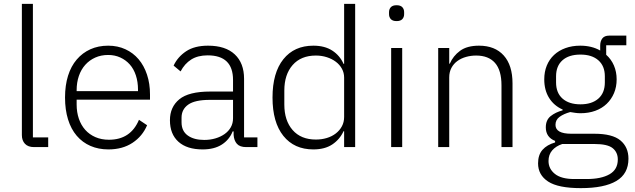

<svg xmlns="http://www.w3.org/2000/svg" viewBox="-20 -760 3283 992"><path d="M156 0Q125 0 109 -17Q93 -34 93 -62V-740H150V-50H229V0Z M540 12Q489 12 447.5 -6Q406 -24 376.5 -58.5Q347 -93 331.5 -143Q316 -193 316 -256Q316 -319 331.5 -368.5Q347 -418 376.5 -452.5Q406 -487 447 -505.5Q488 -524 539 -524Q588 -524 628 -505.5Q668 -487 696 -454Q724 -421 739.5 -374.5Q755 -328 755 -272V-245H376V-220Q376 -180 387.5 -146.5Q399 -113 420.5 -89Q442 -65 473 -51.5Q504 -38 543 -38Q655 -38 698 -141L740 -113Q716 -56 664.5 -22Q613 12 540 12ZM539 -476Q502 -476 472 -462.5Q442 -449 420.5 -425Q399 -401 387.5 -367.5Q376 -334 376 -294V-289H693V-297Q693 -337 682 -370.5Q671 -404 650.5 -427Q630 -450 601.5 -463Q573 -476 539 -476Z M1252 0Q1219 0 1204 -17Q1189 -34 1187 -63V-81H1182Q1165 -38 1126 -13Q1087 12 1027 12Q946 12 902 -27.5Q858 -67 858 -139Q858 -207 906.5 -247Q955 -287 1066 -287H1184V-347Q1184 -474 1053 -474Q1002 -474 968 -452.5Q934 -431 913 -391L877 -421Q898 -466 941.5 -495Q985 -524 1055 -524Q1145 -524 1193 -479Q1241 -434 1241 -353V-50H1310V0ZM1035 -37Q1066 -37 1093 -45Q1120 -53 1140.5 -67.5Q1161 -82 1172.5 -102.5Q1184 -123 1184 -149V-244H1064Q987 -244 952.5 -219.5Q918 -195 918 -152V-128Q918 -83 950 -60Q982 -37 1035 -37Z M1758 -82H1755Q1735 -39 1696.5 -13.5Q1658 12 1599 12Q1500 12 1444 -58Q1388 -128 1388 -256Q1388 -384 1444 -454Q1500 -524 1599 -524Q1658 -524 1697 -498.5Q1736 -473 1755 -430H1758V-740H1815V0H1758ZM1612 -39Q1642 -39 1668.5 -47Q1695 -55 1715 -70.5Q1735 -86 1746.5 -107.5Q1758 -129 1758 -156V-359Q1758 -384 1746.5 -405Q1735 -426 1715 -441Q1695 -456 1668.5 -464.5Q1642 -473 1612 -473Q1535 -473 1492 -424Q1449 -375 1449 -292V-220Q1449 -137 1492 -88Q1535 -39 1612 -39Z M2029 -651Q2009 -651 1999.5 -661Q1990 -671 1990 -687V-697Q1990 -713 1999.5 -723Q2009 -733 2029 -733Q2049 -733 2058.5 -723Q2068 -713 2068 -697V-687Q2068 -671 2058.5 -661Q2049 -651 2029 -651ZM2001 -512H2058V0H2001Z M2244 0V-512H2301V-431H2304Q2321 -471 2357 -497.5Q2393 -524 2455 -524Q2537 -524 2582.5 -473.5Q2628 -423 2628 -329V0H2571V-319Q2571 -397 2537.5 -435Q2504 -473 2440 -473Q2413 -473 2388 -466Q2363 -459 2343.5 -445Q2324 -431 2312.5 -409.5Q2301 -388 2301 -360V0Z M3227 60Q3227 138 3164.5 175Q3102 212 2981 212Q2864 212 2812 178Q2760 144 2760 84Q2760 40 2783 14Q2806 -12 2848 -24V-32Q2800 -51 2800 -102Q2800 -140 2825 -160Q2850 -180 2887 -190V-194Q2842 -214 2817 -254Q2792 -294 2792 -350Q2792 -389 2805 -421Q2818 -453 2842.5 -476Q2867 -499 2901.5 -511.5Q2936 -524 2978 -524Q3037 -524 3081 -499V-524Q3081 -547 3092 -561.5Q3103 -576 3128 -576H3216V-526H3112V-477Q3138 -454 3152 -421.5Q3166 -389 3166 -350Q3166 -311 3152.5 -279Q3139 -247 3114.5 -223.5Q3090 -200 3055.5 -187.5Q3021 -175 2979 -175Q2965 -175 2952 -177Q2939 -179 2926 -181Q2893 -172 2871.5 -156.5Q2850 -141 2850 -115Q2850 -69 2932 -69H3051Q3144 -69 3185.5 -34.5Q3227 0 3227 60ZM3172 64Q3172 27 3145.5 5.5Q3119 -16 3051 -16H2885Q2852 -5 2833 17Q2814 39 2814 72Q2814 112 2847 138.5Q2880 165 2947 165H3011Q3086 165 3129 140.5Q3172 116 3172 64ZM2979 -221Q3038 -221 3071.5 -250.5Q3105 -280 3105 -334V-366Q3105 -419 3071.5 -448.5Q3038 -478 2979 -478Q2919 -478 2886 -448.5Q2853 -419 2853 -366V-334Q2853 -280 2886.5 -250.5Q2920 -221 2979 -221Z"/></svg>

Font: IBM Plex Sans Hebrew Light
Style: Regular
Weight: 300
Designer: Mike Abbink, Paul van der Laan, Pieter van Rosmalen, Yanek Iontef
Foundry: Bold Monday
Version: Version 1.2